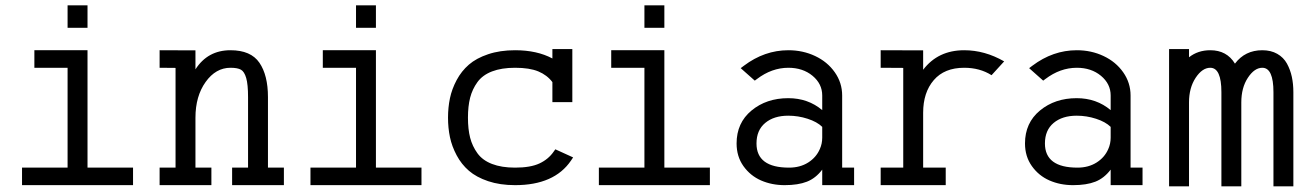

<svg xmlns="http://www.w3.org/2000/svg" viewBox="-20 -673 4812 706"><path d="M301.8 -653.3V-570.8H228.5V-653.3ZM61 7.8V-56.6H228.5V-423.8H106.4V-488.3H301.8V-56.6H469.2V7.8Z M566.9 7.8V-56.6H625.5V-423.3L566.9 -423.8V-488.3L698.7 -487.8V-418Q743.7 -488.3 827.6 -488.3Q902.3 -488.3 933.8 -442.4Q965.3 -396.5 965.3 -315.9V-56.6H1023.9V7.8H833.5V-56.6H892.1V-315.9Q892.1 -362.8 885.3 -386.2Q878.4 -409.7 866 -416.7Q853.5 -423.8 827.6 -423.8Q773.4 -423.8 736.1 -371.6Q698.7 -319.3 698.7 -240.2V-56.6H757.3V7.8Z M1362.3 -653.3V-570.8H1289.1V-653.3ZM1121.6 7.8V-56.6H1289.1V-423.8H1167V-488.3H1362.3V-56.6H1529.8V7.8Z M2084.5 -297.4H2011.2V-371.1Q1991.7 -397 1959.5 -410.4Q1927.2 -423.8 1874 -423.8Q1824.2 -423.8 1789.3 -410.4Q1754.4 -397 1735.6 -371.1Q1716.8 -345.2 1708.7 -313.7Q1700.7 -282.2 1700.7 -240.2Q1700.7 -198.2 1708.7 -166.7Q1716.8 -135.3 1735.6 -109.4Q1754.4 -83.5 1789.3 -70.1Q1824.2 -56.6 1874 -56.6Q1930.7 -56.6 1963.6 -72Q1996.6 -87.4 2016.1 -115.7L2022 -124L2087.4 -94.2L2079.6 -82.5Q2018.1 7.8 1874 7.8Q1818.4 7.8 1774.9 -6.8Q1731.4 -21.5 1704.1 -45.2Q1676.8 -68.8 1659.2 -101.8Q1641.6 -134.8 1634.5 -168.7Q1627.4 -202.6 1627.4 -240.2Q1627.4 -277.8 1634.5 -311.8Q1641.6 -345.7 1659.2 -378.7Q1676.8 -411.6 1704.1 -435.3Q1731.4 -459 1774.9 -473.6Q1818.4 -488.3 1874 -488.3Q1954.6 -488.3 2011.2 -458V-492.7H2084.5Z M2422.9 -653.3V-570.8H2349.6V-653.3ZM2182.1 7.8V-56.6H2349.6V-423.8H2227.5V-488.3H2422.9V-56.6H2590.3V7.8Z M3003.4 -206.5Q2984.4 -225.1 2949.7 -236.3Q2915 -247.6 2878.4 -247.6Q2825.7 -247.6 2793.7 -220.9Q2761.7 -194.3 2761.7 -145.5Q2761.7 -56.6 2881.3 -56.6Q2921.9 -56.6 2951.7 -75.4Q2981.4 -94.2 2994.6 -125Q3003.4 -144.5 3003.4 -167ZM3076.7 -321.8V-56.6H3120.6V7.8H3003.4V-49.3Q2979.5 -17.6 2947 -4.9Q2914.6 7.8 2865.2 7.8Q2817.9 7.8 2778.3 -9.5Q2738.8 -26.9 2713.6 -62.3Q2688.5 -97.7 2688.5 -145.5Q2688.5 -221.2 2743.4 -266.6Q2798.3 -312 2878.4 -312Q2951.2 -312 3003.4 -268.1V-321.8Q3003.4 -364.7 2967.8 -394.3Q2932.1 -423.8 2878.9 -423.8Q2817.9 -423.8 2763.2 -382.3L2755.4 -376.5L2703.6 -422.4L2715.3 -431.2Q2791 -488.3 2878.9 -488.3Q2932.1 -488.3 2977.3 -467Q3022.5 -445.8 3049.6 -407.2Q3076.7 -368.7 3076.7 -321.8Z M3626 -396.5Q3583 -423.8 3525.4 -423.8Q3452.6 -423.8 3413.6 -378.4Q3374.5 -333 3374.5 -258.3V-56.6H3457.5V7.8H3218.3V-56.6H3301.3V-423.3L3218.3 -423.8V-488.3L3374.5 -487.8V-416.5Q3429.2 -488.3 3525.4 -488.3Q3601.1 -488.3 3672.4 -447.3Z M4064 -206.5Q4044.9 -225.1 4010.3 -236.3Q3975.6 -247.6 3939 -247.6Q3886.2 -247.6 3854.2 -220.9Q3822.3 -194.3 3822.3 -145.5Q3822.3 -56.6 3941.9 -56.6Q3982.4 -56.6 4012.2 -75.4Q4042 -94.2 4055.2 -125Q4064 -144.5 4064 -167ZM4137.2 -321.8V-56.6H4181.2V7.8H4064V-49.3Q4040 -17.6 4007.6 -4.9Q3975.1 7.8 3925.8 7.8Q3878.4 7.8 3838.9 -9.5Q3799.3 -26.9 3774.2 -62.3Q3749 -97.7 3749 -145.5Q3749 -221.2 3804 -266.6Q3858.9 -312 3939 -312Q4011.7 -312 4064 -268.1V-321.8Q4064 -364.7 4028.3 -394.3Q3992.7 -423.8 3939.5 -423.8Q3878.4 -423.8 3823.7 -382.3L3815.9 -376.5L3764.2 -422.4L3775.9 -431.2Q3851.6 -488.3 3939.5 -488.3Q3992.7 -488.3 4037.8 -467Q4083 -445.8 4110.1 -407.2Q4137.2 -368.7 4137.2 -321.8Z M4278.8 -492.7H4352.1V-462.4Q4384.8 -488.3 4430.2 -488.3Q4491.2 -488.3 4521 -439Q4558.1 -488.3 4621.6 -488.3Q4653.3 -488.3 4676.5 -475.1Q4699.7 -461.9 4712.2 -439.2Q4724.6 -416.5 4730.2 -390.4Q4735.8 -364.3 4735.8 -334V12.2H4662.6V-334Q4662.6 -423.8 4621.6 -423.8Q4592.8 -423.8 4568.6 -387.2Q4544.4 -350.6 4544.4 -296.4V12.2H4471.2V-334Q4471.2 -423.8 4430.2 -423.8Q4400.9 -423.8 4376.5 -387Q4352.1 -350.1 4352.1 -296.4V12.2H4278.8Z"/></svg>

Font: AzarMehrMonospaced
Style: SerifBold
Weight: 1
Designer: Amin Abedi
Version: Version 1.00